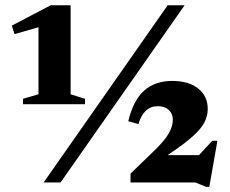

<svg xmlns="http://www.w3.org/2000/svg" viewBox="-20 -690 870 726"><path d="M145 0 614 -670H678L209 0ZM802 -157.5 771.5 16.5H759.5L718.5 0H473.5V-33.5L561.5 -118.5Q602.5 -158 618 -185.5Q633.5 -213 633.5 -237.5Q633.5 -260 618.2 -274.2Q603 -288.5 577 -288.5Q523.5 -288.5 503.5 -221L465 -231.5Q484 -311 525.2 -347.5Q566.5 -384 631.5 -384Q693 -384 729.2 -355.5Q765.5 -327 765.5 -278Q765.5 -251.5 752.8 -227Q740 -202.5 708.5 -174.2Q677 -146 620.5 -108L614 -103.5H732.5L782.5 -157.5ZM125.5 -333.5V-587L35 -561L24.5 -593L171.5 -670H247V-333.5L301.5 -316.5V-296H67V-316.5Z"/></svg>

Font: Newsreader 16pt ExtraBold
Style: Regular
Weight: 800
Designer: Hugues Gentile
Foundry: Production Type
Version: Version 1.003; ttfautohint (v1.8.3)